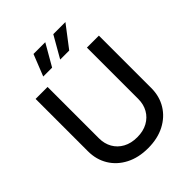

<svg xmlns="http://www.w3.org/2000/svg" viewBox="-260 -1085 1240 1240"><g transform="rotate(-45 360.0 -465.0)"><path d="M359.9 11.7Q272.9 11.7 207.8 -22Q142.6 -55.7 106.7 -114.7Q70.8 -173.8 70.8 -249.5V-727.5H180.2V-258.3Q180.2 -209 202.1 -170.4Q224.1 -131.8 264.4 -109.9Q304.7 -87.9 360.4 -87.9Q415.5 -87.9 455.8 -110.1Q496.1 -132.3 517.8 -170.7Q539.6 -209 539.6 -258.3V-727.5H648.9V-249.5Q648.9 -173.3 613 -114.5Q577.1 -55.7 512.2 -22Q447.3 11.7 359.9 11.7ZM289.1 -794.9H208L266.6 -942.4H374ZM445.3 -794.9H362.8L447.3 -942.4H558.1Z"/></g></svg>

Font: Inter 24pt Medium
Style: Regular
Weight: 500
Designer: Rasmus Andersson
Foundry: rsms
Version: Version 4.001;git-66647c0bb